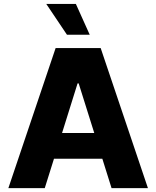

<svg xmlns="http://www.w3.org/2000/svg" viewBox="-20 -977 812 997"><path d="M446 -796.5 373.9 -956.7H220.2L327.8 -796.5ZM559.3 0H748.2L502.8 -727.3H268.8L23.4 0H212.4L260.3 -152.7H511.4ZM302.2 -286.2 382.8 -544H388.5L469.5 -286.2Z"/></svg>

Font: TID UI Extra Bold
Style: Regular
Weight: 800
Designer: The TID Project Authors
Foundry: Bakken & Bæck
Version: Version 1.001;hotconv 1.0.109;makeotfexe 2.5.65596